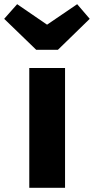

<svg xmlns="http://www.w3.org/2000/svg" viewBox="-74 -898 449 918"><path d="M295 -878 151 -780 8 -878 -54 -808 99 -660H203L355 -808ZM237 -573H66V0H237Z"/></svg>

Font: Glow Sans SC Normal ExtraBold
Style: Regular
Weight: 800
Designer: Ryoko NISHIZUKA (kana, bopomofo & ideographs); Paul D. Hunt (Latin, Greek & Cyrillic); Sandoll Communications, Soo-young
Version: Version 0.93